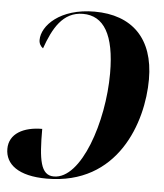

<svg xmlns="http://www.w3.org/2000/svg" viewBox="-54 -771 709 832"><g transform="rotate(5 301.0 -354.5)"><path d="M324 -724C174 -724 97 -643 97 -581C97 -565 105 -553 115 -546C146 -634 187 -710 275 -710C365 -710 414 -632 414 -463C414 -252 329 3 210 3C152 3 142 -64 142 -198C61 -198 -1 -165 -1 -99C-1 -32 56 15 180 15C489 15 584 -264 584 -452C584 -630 487 -724 324 -724Z"/></g></svg>

Font: Noto Serif Display Condensed ExtraBold
Style: Italic
Weight: 800
Width: 3
Italic angle: -12°
Designer: Monotype Design Team
Foundry: Monotype Imaging Inc.
Version: Version 2.009